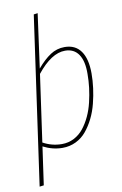

<svg xmlns="http://www.w3.org/2000/svg" viewBox="-101 -792 666 1045"><g transform="rotate(-10 232.5 -270.0)"><path d="M295.9 -528.8Q355 -528.8 385.5 -485.8Q416 -442.9 416 -362.8Q416 -322.8 410.6 -281.5Q405.3 -240.2 394.5 -197.8Q383.8 -155.3 365.5 -118.4Q347.2 -81.5 323.2 -52.5Q299.3 -23.4 265.1 -6.8Q231 9.8 190.9 9.8Q136.2 9.8 84 -17.1L54.2 192.9L30.8 195.8L162.1 -732.9L184.1 -735.8L143.1 -437Q180.7 -481.4 216.6 -505.1Q252.4 -528.8 295.9 -528.8ZM190.9 -11.2Q227.5 -11.2 258.5 -27.3Q289.6 -43.5 311.3 -71Q333 -98.6 349.4 -133.5Q365.7 -168.5 375.2 -208.7Q384.8 -249 389.4 -287.4Q394 -325.7 394 -362.8Q395 -434.1 369.6 -471.4Q344.2 -508.8 294.9 -508.8Q219.2 -508.8 139.2 -408.2L86.9 -38.1Q136.2 -11.2 190.9 -11.2Z"/></g></svg>

Font: Fira Sans Compressed Thin
Style: Italic
Weight: 100
Width: 3
Italic angle: -8°
Designer: Carrois Corporate & Edenspiekermann AG
Foundry: Carrois Corporate GbR & Edenspiekermann AG
Version: Version 4.203;PS 004.203;hotconv 1.0.88;makeotf.lib2.5.64775